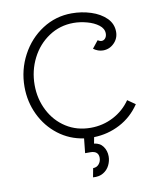

<svg xmlns="http://www.w3.org/2000/svg" viewBox="-101 -789 918 1120"><g transform="rotate(-10 357.5 -229.0)"><path d="M405 23 398 60Q433 64 451 89.5Q469 115 469 148Q469 175 456.5 200.5Q444 226 419 241Q394 256 358 253L368 200Q390 200 403 184Q416 168 416 147Q416 127 404 116.5Q392 106 368 106H337L346 20Q262 8 196 -42.5Q130 -93 93 -170Q56 -247 56 -336Q56 -436 102 -522.5Q148 -609 227 -660Q306 -711 401 -711Q460 -711 514.5 -693.5Q569 -676 603.5 -642Q638 -608 638 -560Q638 -521 610.5 -493.5Q583 -466 545 -466Q515 -466 488 -486L523 -530Q536 -522 546 -522Q559 -522 568 -533Q577 -544 577 -561Q577 -590 549.5 -611Q522 -632 481 -643Q440 -654 402 -654Q321 -654 255.5 -610.5Q190 -567 153 -494Q116 -421 116 -336Q116 -254 151.5 -184.5Q187 -115 250.5 -74.5Q314 -34 396 -34Q468 -34 530.5 -66.5Q593 -99 632 -156L678 -124Q631 -54 559 -16.5Q487 21 405 23Z"/></g></svg>

Font: Bellota
Style: Regular
Weight: 400
Designer: Kemie Guaida
Foundry: Kemie Guaida
Version: Version 4.001